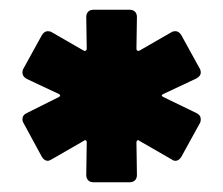

<svg xmlns="http://www.w3.org/2000/svg" viewBox="-20 -767 458 394"><path d="M152 -478 86 -440Q81 -437 78 -437Q71 -437 66 -445L28 -515Q26 -518 26 -522Q26 -531 35 -535L101 -568Q106 -571 101 -574L35 -605Q26 -610 26 -618Q26 -623 28 -626L66 -695Q71 -703 78 -703Q83 -703 86 -701L152 -663Q154 -662 156 -663Q158 -664 158 -667L157 -732Q157 -739 161 -743Q165 -747 172 -747H246Q253 -747 257 -743Q261 -739 261 -732L260 -667Q260 -664 262 -663Q264 -662 266 -663L332 -701Q335 -703 340 -703Q347 -703 352 -695L390 -626Q392 -623 392 -618Q392 -611 383 -606L315 -574Q309 -571 315 -568L383 -535Q392 -531 392 -522Q392 -517 390 -514L352 -445Q347 -437 340 -437Q336 -437 332 -440L266 -478Q264 -480 262 -479Q260 -478 260 -475L261 -408Q261 -401 257 -397Q253 -393 246 -393H172Q165 -393 161 -397Q157 -401 157 -408L158 -475Q158 -478 156 -479Q154 -480 152 -478Z"/></svg>

Font: Barlow Black
Style: Regular
Weight: 900
Designer: Jeremy Tribby
Foundry: Tribby Type
Version: Version 1.422